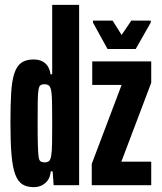

<svg xmlns="http://www.w3.org/2000/svg" viewBox="-20 -763 666 791"><path d="M120 8Q91 8 72.5 -3.5Q54 -15 43 -44Q32 -73 27.5 -124.5Q23 -176 23 -256Q23 -330 26 -380Q29 -430 39 -460.5Q49 -491 68 -504.5Q87 -518 118 -518Q140 -518 155 -510Q170 -502 178 -488Q186 -474 188 -457H195V-743H306V0H201L197 -57H189Q187 -33 175.5 -18.5Q164 -4 149.5 2Q135 8 120 8ZM164 -94Q175 -94 181.5 -99Q188 -104 191 -122Q194 -139 194.5 -172Q195 -205 195 -258Q195 -306 194.5 -336Q194 -366 192 -383Q189 -404 182 -410Q175 -416 163 -416Q153 -416 147 -412Q141 -408 138.5 -392.5Q136 -377 135.5 -344.5Q135 -312 135 -255Q135 -198 136 -165.5Q137 -133 139 -117.5Q141 -102 147.5 -98Q154 -94 164 -94ZM358 0V-88L481 -413H360V-510H603V-422L480 -97H603V0ZM423 -561 363 -670V-678H444L481 -619L521 -678H601V-670L539 -561Z"/></svg>

Font: Saira UltraCondensed ExtraBold
Style: Regular
Weight: 800
Width: 1
Designer: Hector Gatti with collaboration of the Omnibus-Type team
Foundry: Omnibus-Type
Version: Version 1.101